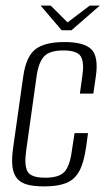

<svg xmlns="http://www.w3.org/2000/svg" viewBox="-20 -655 383 685"><path d="M138 10Q103 10 79 4Q55 -2 41.5 -17.5Q28 -33 24.5 -60Q21 -87 27 -129L63 -383Q73 -453 106 -479Q139 -505 210 -505Q280 -505 306 -479Q332 -453 322 -383L313 -321H265L274 -386Q281 -433 268 -454Q255 -475 206 -475Q157 -475 137.5 -454Q118 -433 111 -386L73 -115Q66 -63 79 -42Q92 -21 141 -21Q191 -21 210 -42Q229 -63 236 -115L246 -180H294L287 -129Q279 -73 262 -43Q245 -13 215 -1.5Q185 10 138 10ZM200 -547 125 -635H161L221 -575L300 -635H336L235 -547Z"/></svg>

Font: Alumni Sans Thin Light
Style: Italic
Weight: 300
Italic angle: -8°
Version: Version 1.016